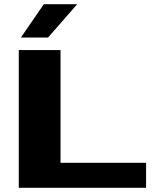

<svg xmlns="http://www.w3.org/2000/svg" viewBox="-20 -900 740 920"><path d="M70 0V-660H270V-120H680V0ZM80 -720 190 -880H350L210 -720Z"/></svg>

Font: Xolonium
Style: Bold
Weight: 700
Designer: Severin Meyer
Version: Version 4.2